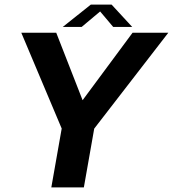

<svg xmlns="http://www.w3.org/2000/svg" viewBox="-20 -818 754 838"><path d="M252 -250.5H386.5L714.5 -675H558.5L333 -370.5H344.5L225.5 -675H73ZM204 0H346L404.5 -332H262.5ZM254 -700.5H336.5L417 -768L474 -700.5H557L467 -798H376.5Z"/></svg>

Font: Anybody UltraCondensed Thin SemiBold
Style: Italic
Weight: 600
Italic angle: -10°
Version: Version 1.111